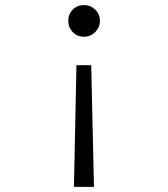

<svg xmlns="http://www.w3.org/2000/svg" viewBox="-20 -527 655 747"><path d="M306.2 -507.2Q332.3 -507.2 350.5 -489.5Q368.7 -471.8 368.7 -445.6Q368.7 -420.5 350.5 -402.3Q332.3 -384.1 306.2 -384.1Q280 -384.1 262.8 -402.3Q245.6 -420.5 245.6 -445.6Q245.6 -471.8 262.8 -489.5Q280 -507.2 306.2 -507.2ZM334.9 -273.3 345.6 200H267.7L277.4 -273.3Z"/></svg>

Font: Fira Code Light
Style: Regular
Weight: 300
Monospace: yes
Designer: Carrois Corporate, Edenspiekermann AG, Nikita Prokopov
Foundry: Carrois Corporate, Edenspiekermann AG, Nikita Prokopov
Version: Version 6.000; ttfautohint (v1.8.2) -l 8 -r 50 -G 200 -x 14 